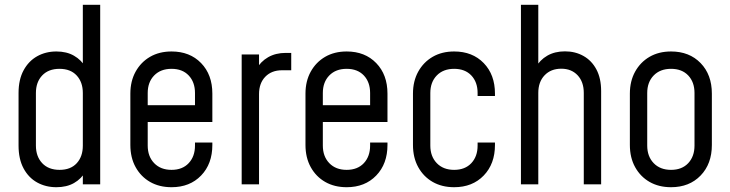

<svg xmlns="http://www.w3.org/2000/svg" viewBox="-20 -770 3050 802"><path d="M215.5 12Q171 12 135.2 -7.8Q99.5 -27.5 78.5 -66.5Q57.5 -105.5 57.5 -162V-381.5Q57.5 -437.5 78.5 -476.2Q99.5 -515 135.2 -535Q171 -555 215.5 -555Q258.5 -555 289.2 -537.2Q320 -519.5 338 -488.5L326 -472V-750H398.5V0H326V-70.5L338 -54.5Q320 -23 289.2 -5.5Q258.5 12 215.5 12ZM229 -60.5Q275 -60.5 300.5 -88.2Q326 -116 326 -161.5V-381.5Q326 -427 300.2 -454.8Q274.5 -482.5 228.5 -482.5Q182.5 -482.5 156.2 -454.8Q130 -427 130 -381.5V-162Q130 -116.5 156.2 -88.5Q182.5 -60.5 229 -60.5Z M696.5 12Q645.5 12 607 -10Q568.5 -32 546.5 -71.8Q524.5 -111.5 524.5 -164.5V-379Q524.5 -431 546.5 -470.8Q568.5 -510.5 607 -532.8Q645.5 -555 696.5 -555Q773 -555 820 -506.5Q867 -458 867 -379V-260.5H582.5V-330.5H794.5V-381.5Q794.5 -427 768.2 -454.8Q742 -482.5 696.5 -482.5Q651 -482.5 624 -454.8Q597 -427 597 -381.5V-162Q597 -116.5 624 -88.5Q651 -60.5 696.5 -60.5Q742 -60.5 768.2 -88.5Q794.5 -116.5 794.5 -162V-174.5H867V-164.5Q867 -85.5 820 -36.8Q773 12 696.5 12Z M989.5 0V-542.5H1062V-464.5L1049.5 -479.5Q1068.5 -513 1100 -531Q1131.5 -549 1173 -549H1196.5V-476.5H1158Q1114.5 -476.5 1088.2 -449.5Q1062 -422.5 1062 -377V0Z M1428 12Q1377 12 1338.5 -10Q1300 -32 1278 -71.8Q1256 -111.5 1256 -164.5V-379Q1256 -431 1278 -470.8Q1300 -510.5 1338.5 -532.8Q1377 -555 1428 -555Q1504.5 -555 1551.5 -506.5Q1598.5 -458 1598.5 -379V-260.5H1314V-330.5H1526V-381.5Q1526 -427 1499.8 -454.8Q1473.5 -482.5 1428 -482.5Q1382.5 -482.5 1355.5 -454.8Q1328.5 -427 1328.5 -381.5V-162Q1328.5 -116.5 1355.5 -88.5Q1382.5 -60.5 1428 -60.5Q1473.5 -60.5 1499.8 -88.5Q1526 -116.5 1526 -162V-174.5H1598.5V-164.5Q1598.5 -85.5 1551.5 -36.8Q1504.5 12 1428 12Z M1877 12Q1826 12 1787.5 -10Q1749 -32 1727 -71.8Q1705 -111.5 1705 -164.5V-379Q1705 -431 1727 -470.8Q1749 -510.5 1787.5 -532.8Q1826 -555 1877 -555Q1953.5 -555 2000.5 -506.5Q2047.5 -458 2047.5 -379V-369H1975V-381.5Q1975 -427 1948.8 -454.8Q1922.5 -482.5 1877 -482.5Q1831.5 -482.5 1804.5 -454.8Q1777.5 -427 1777.5 -381.5V-162Q1777.5 -116.5 1804.5 -88.5Q1831.5 -60.5 1877 -60.5Q1922.5 -60.5 1948.8 -88.5Q1975 -116.5 1975 -162V-174.5H2047.5V-164.5Q2047.5 -85.5 2000.5 -36.8Q1953.5 12 1877 12Z M2156 0V-750H2228.5V-471.5L2216.5 -487Q2235 -519.5 2266.2 -537.5Q2297.5 -555.5 2340 -555.5Q2383 -555.5 2417.2 -536.2Q2451.5 -517 2471.2 -480Q2491 -443 2491 -389.5V0H2418.5V-382Q2418.5 -428 2392.8 -455.5Q2367 -483 2324.5 -483Q2281 -483 2254.8 -455.5Q2228.5 -428 2228.5 -382V0Z M2783 12Q2732 12 2693.5 -10Q2655 -32 2633 -71.8Q2611 -111.5 2611 -164.5V-379Q2611 -431 2633 -470.8Q2655 -510.5 2693.5 -532.8Q2732 -555 2783 -555Q2859.5 -555 2906.5 -506.5Q2953.5 -458 2953.5 -379V-164.5Q2953.5 -85.5 2906.5 -36.8Q2859.5 12 2783 12ZM2783 -60.5Q2828.5 -60.5 2854.8 -88.5Q2881 -116.5 2881 -162V-381.5Q2881 -427 2854.8 -454.8Q2828.5 -482.5 2783 -482.5Q2737.5 -482.5 2710.5 -454.8Q2683.5 -427 2683.5 -381.5V-162Q2683.5 -116.5 2710.5 -88.5Q2737.5 -60.5 2783 -60.5Z"/></svg>

Font: Mohave Light
Style: Regular
Weight: 400
Version: Version 2.003